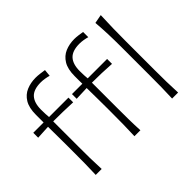

<svg xmlns="http://www.w3.org/2000/svg" viewBox="-150 -1055 1336 1336"><g transform="rotate(-45 518.0 -387.0)"><path d="M128.4 0Q130.9 -58.1 131.3 -112.1Q131.8 -166 131.8 -229.5V-279.8Q131.8 -323.2 131.3 -370.1Q130.9 -417 130.4 -471.7L28.3 -466.3V-514.6H129.9Q129.9 -532.7 129.9 -551.3Q129.9 -569.8 129.9 -589.8Q129.9 -658.7 154.5 -699.2Q179.2 -739.7 220.5 -757.1Q261.7 -774.4 310.5 -774.4Q330.6 -774.4 355 -771.2Q379.4 -768.1 394.5 -765.6L389.6 -714.4Q373.5 -719.2 352.3 -722.7Q331.1 -726.1 313 -726.1Q242.7 -726.1 211.4 -691.9Q180.2 -657.7 180.2 -589.8Q180.2 -569.8 181.2 -547.1Q182.1 -524.4 183.6 -514.6H374.5V-468.3Q325.7 -470.7 277.8 -471.7Q230 -472.7 182.6 -472.7V-229.5Q182.6 -166 183.3 -112.1Q184.1 -58.1 187 0ZM509.3 0Q511.7 -58.1 512.5 -112.1Q513.2 -166 513.2 -229.5V-279.8Q513.2 -323.2 512.5 -370.4Q511.7 -417.5 511.2 -472.2L409.2 -468.3V-514.6H511.2Q510.7 -532.7 510.7 -551.3Q510.7 -569.8 510.7 -589.8Q510.7 -658.7 535.4 -699.2Q560.1 -739.7 601.1 -757.1Q642.1 -774.4 690.9 -774.4Q710 -774.4 732.7 -771.2Q755.4 -768.1 769.5 -765.6V-714.4Q753.4 -719.2 732.7 -722.7Q711.9 -726.1 693.8 -726.1Q623.5 -726.1 592 -691.9Q560.5 -657.7 560.5 -589.8Q560.5 -569.8 561.5 -547.1Q562.5 -524.4 564 -514.6H754.9V-466.3Q706.1 -469.7 658.4 -471.2Q610.8 -472.7 563.5 -472.7V-229.5Q563.5 -166 564.2 -112.1Q564.9 -58.1 567.9 0ZM879.9 0Q882.3 -57.1 883.1 -110.1Q883.8 -163.1 883.8 -226.1V-507.8Q883.8 -573.2 881.6 -633.3Q879.4 -693.4 874.5 -749.5L939.5 -761.7Q936.5 -698.7 935.3 -636.5Q934.1 -574.2 934.1 -507.8V-226.1Q934.1 -163.1 935.1 -110.1Q936 -57.1 939 0Z"/></g></svg>

Font: Pinar DS1 Light
Style: Regular
Weight: 300
Designer: Amin Abedi
Version: Version 3.000